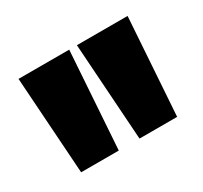

<svg xmlns="http://www.w3.org/2000/svg" viewBox="-69 -785 457 433"><g transform="rotate(-30 159.0 -568.5)"><path d="M34 -442 17 -695H149L132 -442ZM186 -442 169 -695H301L284 -442Z"/></g></svg>

Font: Bricolage Grotesque 48pt Bricolage Grotesque 48pt Regular
Style: Bold
Weight: 700
Designer: Mathieu Triay
Foundry: Atelier Triay
Version: Version 1.000; ttfautohint (v1.8.4.7-5d5b);gftools[0.9.32]